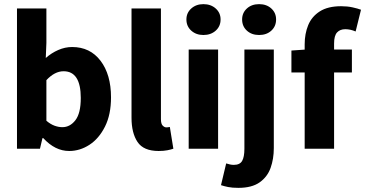

<svg xmlns="http://www.w3.org/2000/svg" viewBox="-20 -718 1763 927"><path d="M314 11Q246 11 189 -51H185L173 0H62V-677H204V-511L201 -438Q228 -462 261 -476.5Q294 -491 328 -491Q415 -491 465.5 -424.5Q516 -358 516 -248Q516 -165 487 -107Q458 -49 412 -19Q366 11 314 11ZM281 -104Q318 -104 344 -137.5Q370 -171 370 -245Q370 -374 287 -374Q244 -374 204 -331V-135Q224 -118 243.5 -111Q263 -104 281 -104Z M746 11Q673 11 644 -32.5Q615 -76 615 -149V-677H757V-143Q757 -120 765.5 -111.5Q774 -103 783 -103Q787 -103 790.5 -103.5Q794 -104 800 -105L817 0Q806 4 788 7.5Q770 11 746 11Z M891 0V-479H1033V0ZM962 -549Q927 -549 903.5 -570Q880 -591 880 -624Q880 -656 903.5 -677Q927 -698 962 -698Q998 -698 1021.5 -677Q1045 -656 1045 -624Q1045 -591 1021.5 -570Q998 -549 962 -549Z M1131 189Q1101 189 1081.5 185Q1062 181 1047 176L1072 71Q1082 74 1090.5 76Q1099 78 1109 78Q1138 78 1149 59Q1160 40 1160 0V-479H1302V-3Q1302 49 1286.5 92.5Q1271 136 1233.5 162.5Q1196 189 1131 189ZM1231 -549Q1195 -549 1172 -570Q1149 -591 1149 -624Q1149 -656 1172 -677Q1195 -698 1231 -698Q1267 -698 1290 -677Q1313 -656 1313 -624Q1313 -591 1290 -570Q1267 -549 1231 -549Z M1451 0V-504Q1451 -555 1468 -596.5Q1485 -638 1524 -663Q1563 -688 1627 -688Q1657 -688 1682 -682.5Q1707 -677 1723 -671L1697 -566Q1672 -577 1647 -577Q1622 -577 1607.5 -561.5Q1593 -546 1593 -508V0ZM1387 -368V-474L1459 -479H1679V-368Z"/></svg>

Font: Narnoor ExtraBold
Style: Regular
Weight: 800
Designer: S. Sridhar Murthy
Foundry: SIL International
Version: Version 3.000